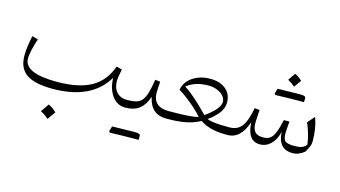

<svg xmlns="http://www.w3.org/2000/svg" viewBox="-94 -967 2767 1563"><g transform="rotate(15 1289.5 -186.0)"><path d="M804.7 -209Q678.2 5.4 349.6 5.4Q198.2 5.4 129.2 -43Q60.1 -91.3 60.1 -197.3Q60.1 -265.6 81.5 -366.2L131.8 -352.1Q115.7 -306.6 104.7 -257.8Q93.8 -209 93.8 -182.6Q93.8 -58.6 367.7 -58.6Q552.2 -58.6 658 -117.7Q763.7 -176.8 808.6 -304.7L855.5 -292.5Q840.8 -221.2 840.8 -189Q840.8 -131.8 873 -97.9Q905.3 -64 960 -64H960.4V0H960Q893.6 0 850.6 -57.6Q807.6 -115.2 804.7 -209ZM354.5 136.7Q369.1 142.6 386 154.1Q402.8 165.5 422.9 185.1Q411.1 201.7 399.2 218.5Q387.2 235.4 374.5 252.4Q359.4 238.3 342 226.3Q324.7 214.4 307.1 205.1Q319.3 188 330.8 171.4Q342.3 154.8 354.5 136.7Z M1086.4 225.6Q1016.1 225.6 895 229.5Q888.7 223.1 885.7 219.7Q894.5 189.5 898.9 175.8Q1045.4 171.9 1080.6 171.9Q1115.7 171.9 1126 176.8Q1136.2 181.6 1136.2 192.4V211.4Q1136.2 219.2 1135.7 225.6ZM960.4 0Q945.8 0 945.8 -30.8V-33.2Q945.8 -64 960.4 -64Q1006.8 -64 1036.9 -72.5Q1066.9 -81.1 1085.7 -104.2Q1104.5 -127.4 1116.9 -170.4Q1129.4 -213.4 1140.1 -282.2L1182.6 -277.3Q1180.2 -248.5 1179 -223.9Q1177.7 -199.2 1177.7 -179.7Q1177.7 -126 1210.9 -95Q1244.1 -64 1309.6 -64H1310.1V0H1309.6Q1241.2 0 1201.9 -34.9Q1162.6 -69.8 1147.5 -140.6Q1125.5 -71.3 1080.8 -35.6Q1036.1 0 960.4 0Z M1571.8 -406.2Q1654.8 -406.2 1703.6 -365Q1752.4 -323.7 1752.4 -253.9Q1752.4 -204.1 1719 -161.9Q1685.5 -119.6 1634.8 -84Q1653.8 -74.2 1697.3 -69.1Q1740.7 -64 1820.8 -64H1821.3V0H1820.8Q1732.4 0 1679.4 -15.9Q1626.5 -31.7 1591.8 -56.2Q1560.5 -39.1 1523.2 -26.4Q1485.8 -13.7 1434.8 -6.8Q1383.8 0 1310.1 0Q1295.4 0 1295.4 -30.8V-33.2Q1295.4 -64 1310.1 -64Q1420.9 -64 1477.8 -68.6Q1534.7 -73.2 1560.1 -81.1Q1535.6 -110.4 1499.8 -142.8Q1463.9 -175.3 1424.8 -205.1Q1385.7 -234.9 1352.1 -254.9Q1358.4 -298.8 1388.9 -333Q1419.4 -367.2 1467 -386.7Q1514.6 -406.2 1571.8 -406.2ZM1573.7 -349.1Q1515.6 -349.1 1471.7 -335.7Q1427.7 -322.3 1389.6 -292.5Q1419.4 -274.4 1455.6 -244.1Q1491.7 -213.9 1529.3 -178.5Q1566.9 -143.1 1600.6 -108.4Q1655.8 -147 1687 -183.3Q1718.3 -219.7 1718.3 -250Q1718.3 -276.9 1698.5 -299.3Q1678.7 -321.8 1645.8 -335.4Q1612.8 -349.1 1573.7 -349.1Z M2373 5.4Q2249.5 5.4 2244.1 -140.6Q2229 -72.8 2189.7 -33.7Q2150.4 5.4 2097.7 5.4Q1991.7 5.4 1984.4 -149.9Q1956.5 -72.3 1917.2 -36.1Q1877.9 0 1821.3 0Q1806.6 0 1806.6 -30.8V-33.2Q1806.6 -64 1821.3 -64Q1889.2 -64 1925 -109.9Q1960.9 -155.8 1981.9 -269L2023.9 -264.2Q2022 -238.3 2020 -205.1Q2018.1 -171.9 2018.1 -154.8Q2018.1 -102.5 2039.1 -79.3Q2060.1 -56.2 2107.4 -56.2Q2143.1 -56.2 2165.5 -71.3Q2188 -86.4 2204.1 -125.5Q2220.2 -164.6 2236.3 -236.3H2283.7Q2282.2 -225.6 2280.5 -206.3Q2278.8 -187 2277.6 -166.7Q2276.4 -146.5 2276.4 -132.8Q2276.4 -86.4 2295.4 -70.6Q2314.5 -54.7 2370.6 -54.7Q2412.6 -54.7 2434.6 -63Q2456.5 -71.3 2473.1 -92.3Q2466.3 -140.6 2453.6 -184.3Q2440.9 -228 2422.9 -267.6L2475.1 -327.1Q2507.3 -238.8 2507.3 -132.8Q2507.3 -118.2 2505.6 -107.9Q2503.9 -97.7 2496.8 -82Q2489.7 -66.4 2473.6 -35.2Q2426.8 5.4 2373 5.4ZM2356 -419.4H2308.1Q2237.8 -419.4 2116.7 -415.5Q2110.4 -421.9 2107.4 -425.3Q2111.3 -438 2114.3 -448.5Q2117.2 -459 2120.6 -469.2Q2267.1 -473.1 2302.2 -473.1Q2337.4 -473.1 2347.7 -468.3Q2357.9 -463.4 2357.9 -447.8Q2357.9 -432.1 2356 -419.4ZM2185.1 -562.5Q2221.7 -615.7 2227.5 -624Q2257.3 -612.3 2289.1 -580.6Q2260.3 -540 2245.6 -520Q2219.7 -543.9 2185.1 -562.5Z"/></g></svg>

Font: Pinar-DS2-FD Light
Style: Regular
Weight: 300
Designer: Amin Abedi
Version: Version 2.000